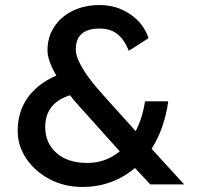

<svg xmlns="http://www.w3.org/2000/svg" viewBox="-20 -730 779 760"><path d="M306 10Q235 10 177 -20.5Q119 -51 84.5 -101.5Q50 -152 50 -212Q50 -287 89 -342.5Q128 -398 203 -431Q187 -458 177.5 -483.5Q168 -509 168 -532Q168 -583 194.5 -623.5Q221 -664 267.5 -687Q314 -710 375 -710Q442 -710 495.5 -673.5Q549 -637 568 -579L490 -529Q471 -575 443.5 -596Q416 -617 375 -617Q280 -617 280 -535Q280 -513 292.5 -486.5Q305 -460 324 -433Q343 -406 363 -383Q383 -360 398 -343L517 -211Q544 -263 554 -329H646Q631 -221 580 -141L709 0H575L514 -65Q472 -29 419.5 -9.5Q367 10 306 10ZM159 -227Q159 -164 203.5 -124.5Q248 -85 326 -85Q398 -85 454 -131L295 -308Q274 -331 257 -353Q159 -322 159 -227Z"/></svg>

Font: Readex Pro
Style: Regular
Weight: 400
Designer: Bonnie Shaver-Troup, Thomas Jockin
Foundry: Lexend
Version: Version 1.204; ttfautohint (v1.8.4.7-5d5b)